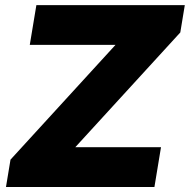

<svg xmlns="http://www.w3.org/2000/svg" viewBox="-20 -748 759 768"><path d="M3.9 0 22 -109.4 441.9 -568.4H99.1L125.5 -727.5H719.2L701.2 -618.2L281.2 -159.2H624L597.7 0Z"/></svg>

Font: Inter 18pt Black
Style: Italic
Weight: 900
Italic angle: -9.3988°
Designer: Rasmus Andersson
Foundry: rsms
Version: Version 4.001;git-66647c0bb